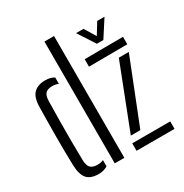

<svg xmlns="http://www.w3.org/2000/svg" viewBox="-184 -943 1044 1092"><g transform="rotate(-30 338.5 -396.5)"><path d="M49.5 -109Q48 -154 47.5 -203.5Q47 -253 47.2 -303.2Q47.5 -353.5 48 -401.2Q48.5 -449 49.5 -491Q50.5 -554.5 77.2 -580.8Q104 -607 153 -607Q171.5 -607 185.8 -603.2Q200 -599.5 211 -592V-550.5Q193.5 -558.5 171.5 -558.5Q140 -558.5 126.5 -543.8Q113 -529 112 -496Q110.5 -431 109.8 -360.8Q109 -290.5 109.5 -225Q110 -159.5 111 -108.5Q112 -70.5 126.8 -56.2Q141.5 -42 170.5 -42Q194.5 -42 211 -49.5V-9Q199 -1.5 184.5 2.8Q170 7 151 7Q99 7 75.2 -20.2Q51.5 -47.5 49.5 -109ZM260 0V-800H323V0ZM403 0V-49H652.5V0ZM408 -549.5V-598.5L660.5 -600V-551ZM418 -91 580.5 -509H646L480.5 -91ZM512 -640 439.5 -751.5H488.5L533.5 -678L578.5 -751.5H626.5L554.5 -640Z"/></g></svg>

Font: Big Shoulders Stencil Text Thin Light
Style: Regular
Weight: 300
Version: Version 2.001